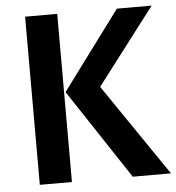

<svg xmlns="http://www.w3.org/2000/svg" viewBox="-51 -738 721 786"><g transform="rotate(-5 310.0 -345.5)"><path d="M213 -691V0H81V-691ZM601 -691 362 -378 620 0H463L219 -369L458 -691Z"/></g></svg>

Font: FiraGO Medium
Style: Regular
Weight: 500
Designer: bBox Type
Foundry: bBox Type GmbH
Version: Version 1.001;PS 001.001;hotconv 1.0.88;makeotf.lib2.5.64775